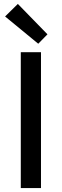

<svg xmlns="http://www.w3.org/2000/svg" viewBox="-20 -959 316 979"><path d="M86 0V-693H189V0ZM175 -736 6 -875 71 -939 222 -784Z"/></svg>

Font: Ubuntu Sans Medium
Style: Regular
Weight: 500
Designer: Dalton Maag Ltd
Foundry: Dalton Maag Ltd
Version: Version 1.006; ttfautohint (v1.8.4.7-5d5b)